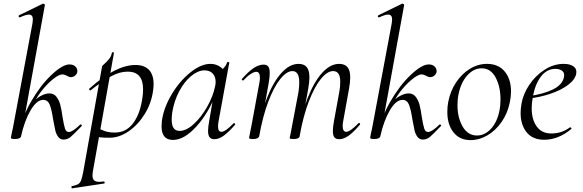

<svg xmlns="http://www.w3.org/2000/svg" viewBox="-20 -745 3156 1040"><path d="M39 2 43 -21Q49 -45 54 -74L156 -619Q158 -635 158 -640Q158 -666 136 -666Q120 -666 88 -651H86Q82 -651 81 -655.5Q80 -660 83 -662L212 -725H214Q218 -725 221 -722Q224 -719 223 -717L94 -7Q93 0 84.5 4Q76 8 62 8Q39 8 39 2ZM268 -97Q260 -151 249.5 -177.5Q239 -204 214 -204Q179 -204 146 -148Q113 -92 94 -7L80 -8Q96 -104 147.5 -193.5Q199 -283 259 -339.5Q319 -396 356 -396Q376 -396 387.5 -385.5Q399 -375 399 -359Q399 -347 388.5 -337Q378 -327 363 -327Q355 -327 341 -335Q339 -336 332 -339Q325 -342 318 -342Q301 -342 272.5 -320.5Q244 -299 214.5 -264Q185 -229 165 -189L154 -184Q174 -211 200 -225Q226 -239 247 -239Q272 -239 286 -220.5Q300 -202 306.5 -177.5Q313 -153 319 -110Q326 -67 332 -48.5Q338 -30 353 -30Q363 -30 379.5 -41Q396 -52 414 -70Q415 -71 417 -71Q420 -71 422.5 -67.5Q425 -64 422 -62Q382 -20 364 -4.5Q346 11 325 11Q306 11 295 -4Q284 -19 279.5 -38.5Q275 -58 268 -97Z M370 263Q392 259 403 252.5Q414 246 419.5 231.5Q425 217 431 185L533 -386Q533 -388 547 -400.5Q561 -413 572 -427Q583 -441 586 -459Q587 -463 592.5 -462Q598 -461 597 -457L484 178Q481 195 481 205Q481 224 490 232Q499 240 519 240Q524 240 542 238H543Q546 238 547 243Q548 248 544 249L372 275Q368 276 367 270Q366 264 370 263ZM486 -8 496 -60Q520 -45 544.5 -36Q569 -27 602 -27Q665 -27 703 -80Q741 -133 752 -220Q755 -241 755 -261Q755 -357 672 -357Q629 -357 584 -333Q539 -309 471 -256L469 -255Q466 -255 463.5 -259.5Q461 -264 464 -265Q606 -393 714 -393Q762 -393 787 -366.5Q812 -340 812 -289Q812 -273 809 -253Q800 -186 764 -127.5Q728 -69 677 -34Q626 1 574 1Q541 1 524.5 -1Q508 -3 486 -8Z M855 -61Q855 -69 857 -91Q867 -162 910 -234Q953 -306 1011 -352.5Q1069 -399 1120 -399Q1151 -399 1175 -381.5Q1199 -364 1202 -330L1159 -357Q1173 -359 1189 -374Q1205 -389 1210 -407Q1211 -410 1217 -409Q1223 -408 1222 -406L1164 -89Q1161 -73 1161 -61Q1161 -31 1179 -31Q1201 -31 1245 -77Q1246 -78 1248 -78Q1251 -78 1253 -74.5Q1255 -71 1253 -69Q1219 -30 1192.5 -10.5Q1166 9 1141 9Q1124 9 1115.5 -1.5Q1107 -12 1107 -36Q1107 -56 1113 -89L1137 -229L1154 -246Q1109 -131 1043 -59Q977 13 917 13Q855 13 855 -61ZM1145 -277Q1148 -289 1148 -301Q1148 -330 1132 -347Q1116 -364 1086 -364Q1051 -363 1014.5 -332.5Q978 -302 950.5 -250Q923 -198 913 -136Q910 -114 910 -96Q910 -66 920.5 -51Q931 -36 953 -36Q989 -36 1029.5 -73Q1070 -110 1102 -166.5Q1134 -223 1145 -277Z M1783 -35Q1783 -56 1789 -89L1818 -248Q1823 -274 1823 -302Q1823 -331 1813.5 -345.5Q1804 -360 1784 -360Q1753 -360 1718.5 -318Q1684 -276 1653 -196Q1622 -116 1603 -7L1592 -8Q1611 -124 1646 -213Q1681 -302 1725 -350.5Q1769 -399 1817 -399Q1847 -399 1862 -381.5Q1877 -364 1877 -325Q1877 -302 1871 -267L1839 -89Q1836 -74 1836 -63Q1836 -47 1841 -39Q1846 -31 1855 -31Q1877 -31 1921 -77Q1923 -79 1925 -79Q1928 -79 1930 -75.5Q1932 -72 1929 -69Q1895 -29 1868.5 -10Q1842 9 1817 9Q1799 9 1791 -1.5Q1783 -12 1783 -35ZM1329 2Q1329 1 1337 -39L1343 -69L1385 -297Q1388 -312 1388 -324Q1388 -356 1368 -356Q1356 -356 1337.5 -344Q1319 -332 1299 -310Q1298 -309 1296 -309Q1293 -309 1290.5 -312.5Q1288 -316 1291 -318Q1325 -357 1353.5 -376Q1382 -395 1408 -395Q1425 -395 1433 -384.5Q1441 -374 1441 -351Q1441 -325 1436 -299L1384 -7Q1379 8 1352 8Q1338 8 1333.5 6.5Q1329 5 1329 2ZM1549 2 1554 -21 1564 -74 1597 -248Q1601 -275 1601 -299Q1601 -360 1564 -360Q1533 -360 1498.5 -317.5Q1464 -275 1433.5 -195Q1403 -115 1384 -7L1371 -8Q1391 -124 1425.5 -212.5Q1460 -301 1504.5 -350Q1549 -399 1597 -399Q1627 -399 1641.5 -381.5Q1656 -364 1656 -326Q1656 -302 1650 -267L1603 -7Q1602 0 1594 4Q1586 8 1572 8Q1558 8 1553.5 6.5Q1549 5 1549 2Z M1985 2 1989 -21Q1995 -45 2000 -74L2102 -619Q2104 -635 2104 -640Q2104 -666 2082 -666Q2066 -666 2034 -651H2032Q2028 -651 2027 -655.5Q2026 -660 2029 -662L2158 -725H2160Q2164 -725 2167 -722Q2170 -719 2169 -717L2040 -7Q2039 0 2030.5 4Q2022 8 2008 8Q1985 8 1985 2ZM2214 -97Q2206 -151 2195.5 -177.5Q2185 -204 2160 -204Q2125 -204 2092 -148Q2059 -92 2040 -7L2026 -8Q2042 -104 2093.5 -193.5Q2145 -283 2205 -339.5Q2265 -396 2302 -396Q2322 -396 2333.5 -385.5Q2345 -375 2345 -359Q2345 -347 2334.5 -337Q2324 -327 2309 -327Q2301 -327 2287 -335Q2285 -336 2278 -339Q2271 -342 2264 -342Q2247 -342 2218.5 -320.5Q2190 -299 2160.5 -264Q2131 -229 2111 -189L2100 -184Q2120 -211 2146 -225Q2172 -239 2193 -239Q2218 -239 2232 -220.5Q2246 -202 2252.5 -177.5Q2259 -153 2265 -110Q2272 -67 2278 -48.5Q2284 -30 2299 -30Q2309 -30 2325.5 -41Q2342 -52 2360 -70Q2361 -71 2363 -71Q2366 -71 2368.5 -67.5Q2371 -64 2368 -62Q2328 -20 2310 -4.5Q2292 11 2271 11Q2252 11 2241 -4Q2230 -19 2225.5 -38.5Q2221 -58 2214 -97Z M2403 -138Q2403 -169 2408 -193Q2419 -251 2450 -298Q2481 -345 2525 -372Q2569 -399 2618 -399Q2680 -399 2714 -357.5Q2748 -316 2748 -250Q2748 -222 2742 -193Q2730 -132 2697 -84.5Q2664 -37 2619.5 -11.5Q2575 14 2529 14Q2470 14 2436.5 -28Q2403 -70 2403 -138ZM2686 -149Q2691 -173 2691 -207Q2691 -276 2664.5 -325.5Q2638 -375 2589 -375Q2546 -375 2511.5 -337Q2477 -299 2464 -236Q2458 -208 2458 -176Q2458 -108 2486 -59.5Q2514 -11 2564 -11Q2606 -11 2640 -48Q2674 -85 2686 -149Z M2800 -133Q2800 -155 2805 -185Q2814 -236 2847 -285.5Q2880 -335 2929.5 -367Q2979 -399 3033 -399Q3069 -399 3087.5 -384.5Q3106 -370 3101 -345Q3095 -314 3057.5 -285.5Q3020 -257 2962.5 -237.5Q2905 -218 2841 -211L2843 -224Q2923 -235 2974 -260Q3025 -285 3034 -324Q3036 -334 3036 -338Q3036 -355 3022 -363.5Q3008 -372 2989 -372Q2941 -372 2909 -329Q2877 -286 2866 -218Q2860 -187 2860 -159Q2860 -97 2887.5 -59.5Q2915 -22 2966 -22Q3023 -22 3067 -55H3069Q3072 -55 3074.5 -52Q3077 -49 3074 -46Q3004 12 2928 12Q2865 12 2832.5 -28.5Q2800 -69 2800 -133Z"/></svg>

Font: Cormorant Infant
Style: Italic
Weight: 400
Italic angle: -10°
Designer: Christian Thalmann (Catharsis Fonts)
Foundry: Catharsis Fonts
Version: Version 4.000